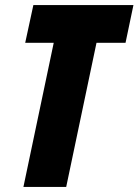

<svg xmlns="http://www.w3.org/2000/svg" viewBox="-20 -734 544 754"><path d="M72 0 191 -566H79L111 -714H504L473 -566H359L240 0Z"/></svg>

Font: Noto Sans Display Condensed Black
Style: Italic
Weight: 900
Width: 3
Italic angle: -192°
Designer: Monotype Design Team
Foundry: Monotype Imaging Inc.
Version: Version 1.900